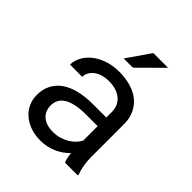

<svg xmlns="http://www.w3.org/2000/svg" viewBox="-203 -865 1006 1006"><g transform="rotate(45 300.0 -361.5)"><path d="M432.1 0H526.4V-7.8Q517.6 -29.8 512.7 -59.3Q507.8 -88.9 507.8 -115.2V-360.8Q507.8 -405.3 491.7 -438.5Q475.6 -471.7 447.8 -494.1Q419.4 -516.1 380.9 -527.1Q342.3 -538.1 297.4 -538.1Q248 -538.1 209.2 -524.4Q170.4 -510.7 143.6 -488.8Q116.2 -466.3 101.8 -438.5Q87.4 -410.6 86.9 -381.8H177.7Q177.7 -398.4 185.8 -413.8Q193.8 -429.2 208.5 -440.4Q223.1 -451.7 244.4 -458.5Q265.6 -465.3 292.5 -465.3Q321.3 -465.3 344.5 -458Q367.7 -450.7 383.8 -437.5Q399.9 -423.8 408.7 -404.8Q417.5 -385.7 417.5 -361.8V-320.3H318.8Q263.7 -320.3 219 -309.6Q174.3 -298.8 142.6 -277.3Q110.8 -255.4 93.5 -222.7Q76.2 -189.9 76.2 -146.5Q76.2 -113.3 89.1 -84.7Q102.1 -56.2 126 -35.6Q149.4 -14.6 183.3 -2.4Q217.3 9.8 259.3 9.8Q285.2 9.8 308.1 4.4Q331.1 -1 351.6 -10.3Q371.6 -19.5 388.4 -31.7Q405.3 -43.9 418.9 -57.6Q420.4 -41 423.6 -25.6Q426.8 -10.3 432.1 0ZM272.5 -68.8Q246.1 -68.8 226.1 -75.7Q206.1 -82.5 192.9 -94.7Q179.7 -106.4 173.1 -123Q166.5 -139.6 166.5 -159.2Q166.5 -179.7 174.1 -195.8Q181.6 -211.9 196.3 -223.6Q216.8 -240.2 251.7 -248.3Q286.6 -256.3 333.5 -256.3H417.5V-149.4Q409.7 -133.8 396 -119.4Q382.3 -105 363.8 -93.8Q344.7 -82.5 321.8 -75.7Q298.8 -68.8 272.5 -68.8ZM353 -733.4 263.2 -603.5H331.5L462.4 -733.4Z"/></g></svg>

Font: RobotoMono Nerd Font
Style: Regular
Weight: 400
Monospace: yes
Designer: Google
Version: Version 3.000;Nerd Fonts 3.2.1